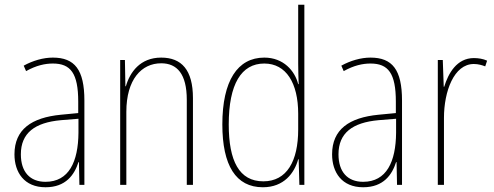

<svg xmlns="http://www.w3.org/2000/svg" viewBox="-20 -831 2086 810"><path d="M203 -588C162 -588 118 -575 80 -554L90 -531C133 -555 170 -563 203 -563C278 -563 310 -522 310 -402V-354L237 -347C113 -335 41 -285 41 -180C41 -104 82 -41 172 -41C258 -41 294 -94 311 -147H313L315 -51H336V-407C336 -537 295 -588 203 -588ZM237 -324 311 -330V-271C310 -149 271 -64 172 -64C106 -64 68 -106 68 -180C68 -270 127 -314 237 -324Z M660 -588C571 -588 528 -526 511 -467H509L507 -578H487V-51H513V-359C513 -496 577 -564 660 -564C727 -564 768 -519 768 -410V-51H794V-417C794 -536 746 -588 660 -588Z M1089 -41C1178 -41 1222 -101 1238 -159H1240L1243 -51H1264V-811H1238V-562C1238 -534 1239 -507 1240 -476H1238C1224 -532 1176 -588 1095 -588C982 -588 918 -490 918 -306C918 -133 975 -41 1089 -41ZM1091 -66C989 -66 945 -152 945 -306C945 -476 998 -563 1095 -563C1187 -563 1238 -481 1238 -351V-285C1238 -151 1190 -66 1091 -66Z M1543 -588C1502 -588 1458 -575 1420 -554L1430 -531C1473 -555 1510 -563 1543 -563C1618 -563 1650 -522 1650 -402V-354L1577 -347C1453 -335 1381 -285 1381 -180C1381 -104 1422 -41 1512 -41C1598 -41 1634 -94 1651 -147H1653L1655 -51H1676V-407C1676 -537 1635 -588 1543 -588ZM1577 -324 1651 -330V-271C1650 -149 1611 -64 1512 -64C1446 -64 1408 -106 1408 -180C1408 -270 1467 -314 1577 -324Z M1979 -586C1907 -586 1871 -521 1854 -465H1852L1848 -578H1827V-51H1853V-334C1853 -445 1895 -561 1979 -561C1998 -561 2014 -556 2027 -551L2035 -575C2018 -583 1998 -586 1979 -586Z"/></svg>

Font: Noto Sans Tamil UI Condensed Thin
Style: Regular
Weight: 100
Width: 3
Designer: Jelle Bosma - Monotype Design Team
Foundry: Monotype Imaging Inc.
Version: Version 2.004